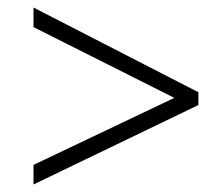

<svg xmlns="http://www.w3.org/2000/svg" viewBox="-20 -617 576 510"><path d="M69 -179 443 -357 69 -545V-597L507 -372V-338L69 -127Z"/></svg>

Font: Noto Sans Display Light
Style: Italic
Weight: 300
Italic angle: -12°
Designer: Monotype Design Team
Foundry: Monotype Imaging Inc.
Version: Version 2.003